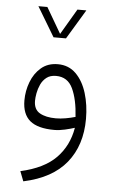

<svg xmlns="http://www.w3.org/2000/svg" viewBox="-58 -629 546 929"><g transform="rotate(5 215.0 -164.5)"><path d="M176.3 -446.3 90.3 -589.8H133.8L206.5 -465.3L279.8 -589.8H323.2L236.8 -446.3ZM317.4 -19Q297.9 -12.7 270.3 -6.3Q242.7 0 218.8 0Q138.2 0 100.3 -31.7Q62.5 -63.5 62.5 -129.9Q62.5 -176.3 78.9 -219.5Q95.2 -262.7 127.7 -290.5Q160.2 -318.4 209 -318.4Q261.7 -318.4 296.9 -283.4Q332 -248.5 349.6 -191.2Q367.2 -133.8 367.2 -66.4Q367.2 62 298.8 146.5Q230.5 231 91.3 260.7L72.8 212.9Q186.5 187.5 244.6 128.2Q302.7 68.8 317.4 -19ZM315.9 -71.8Q311 -155.8 286.4 -208.5Q261.7 -261.2 205.1 -261.2Q176.8 -261.2 158.9 -247.3Q141.1 -233.4 131.3 -212.2Q121.6 -190.9 117.7 -169.4Q113.8 -147.9 113.8 -132.3Q113.8 -90.3 143.3 -73.5Q172.9 -56.6 221.2 -56.6Q244.1 -56.6 269 -61Q293.9 -65.4 315.9 -71.8Z"/></g></svg>

Font: Vazir Thin FD
Style: Thin-FD
Weight: 100
Designer: Saber Rastikerdar
Foundry: Saber Rastikerdar
Version: Version 30.0.0